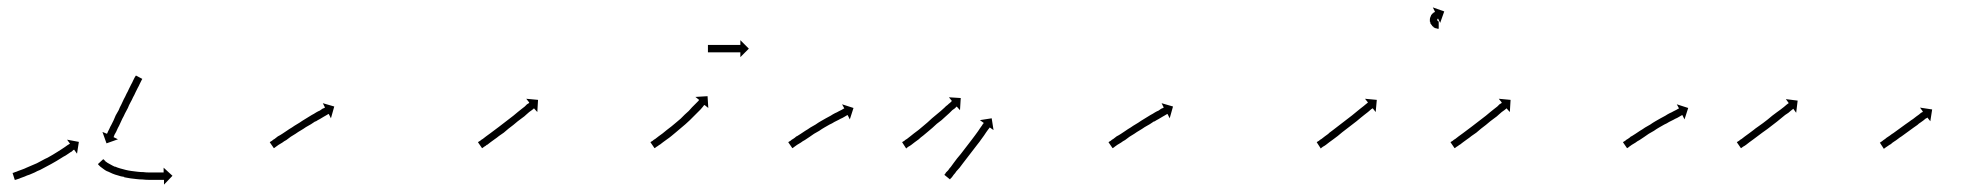

<svg xmlns="http://www.w3.org/2000/svg" viewBox="-20 -468 5365 521"><path d="M16 1Q18 0 21 -1Q21 -1 21 -1Q21 -1 21 -1Q21 -1 21 -1Q21 -1 21 -1Q25 -2 29 -4Q29 -4 29 -4Q29 -4 29 -4Q29 -4 29 -4Q29 -4 29 -4Q34 -6 40 -8Q40 -8 40 -8Q40 -8 40 -8Q40 -8 40 -8Q40 -8 40 -8Q46 -10 52 -13Q52 -13 52 -13Q52 -13 52 -13Q52 -13 52 -13Q52 -13 52 -13Q59 -16 66 -19Q66 -19 66 -19Q66 -19 66 -19Q66 -19 66 -19Q66 -19 66 -19Q73 -22 80 -25Q80 -25 80 -25Q80 -25 80 -25Q80 -25 80 -25Q80 -25 80 -25Q87 -29 95 -33Q95 -33 95 -33Q95 -33 95 -33Q95 -33 95 -33Q95 -33 95 -33Q102 -37 109 -40Q109 -40 109 -40Q109 -40 109 -40Q109 -40 109 -40Q109 -40 109 -40Q116 -44 123 -48Q123 -48 123 -48Q123 -48 123 -48Q123 -48 123 -48Q123 -48 123 -48Q129 -52 136 -56Q136 -56 136 -56Q136 -56 136 -56Q136 -56 136 -56Q136 -56 136 -56Q141 -59 147 -63Q147 -63 147 -63Q147 -63 147 -63Q147 -63 147 -63Q147 -63 147 -63Q152 -66 156 -69Q160 -72 163 -74Q166 -76 168 -77Q169 -78 170 -78L162 -89L194 -83L189 -51L181 -62Q180 -61 179 -61Q177 -59 175 -57Q171 -55 167 -52Q163 -49 158 -46Q158 -46 158 -46Q158 -46 158 -46Q158 -46 158 -46Q158 -46 158 -46Q152 -43 146 -39Q146 -39 146 -39Q146 -39 146 -39Q146 -39 146 -39Q146 -39 146 -39Q140 -35 133 -31Q133 -31 133 -31Q133 -31 133 -31Q133 -31 133 -31Q133 -31 133 -31Q126 -27 119 -23Q119 -23 119 -23Q119 -23 119 -23Q119 -23 119 -23Q119 -23 119 -23Q111 -19 104 -15Q104 -15 104 -15Q104 -15 104 -15Q104 -15 104 -15Q104 -15 104 -15Q96 -11 89 -7Q89 -7 89 -7Q89 -7 89 -7Q89 -7 89 -7Q89 -7 89 -7Q81 -4 74 0Q74 0 74 0Q74 0 74 0Q74 0 74 0Q74 0 74 0Q67 3 60 6Q60 6 60 6Q60 6 60 6Q60 6 60 6Q60 6 60 6Q53 8 47 11Q47 11 47 11Q47 11 47 11Q47 11 47 11Q47 11 47 11Q41 13 36 15Q36 15 36 15Q36 15 36 15Q36 15 36 15Q36 15 36 15Q32 17 28 18Q28 18 28 18Q28 18 28 18Q28 18 28 18Q28 18 28 18Q25 19 22 20Q21 20 20 20L14 1Q15 1 16 1ZM365 -252Q364 -250 363 -248Q361 -244 359 -240Q357 -235 354 -230Q351 -224 348 -218Q345 -211 341 -204Q338 -197 334 -190Q330 -183 327 -175Q323 -168 319 -160Q316 -153 312 -146Q309 -139 306 -133Q303 -126 300 -121Q297 -115 295 -110Q293 -106 291 -103Q290 -100 289 -98Q289 -97 288 -96L300 -90L269 -79L258 -110L270 -105Q270 -106 271 -106Q272 -109 273 -111Q275 -115 277 -119Q279 -124 282 -129Q285 -135 288 -141Q291 -148 294 -155Q298 -162 302 -169Q305 -177 309 -184Q313 -192 316 -199Q320 -206 323 -213Q327 -220 330 -227Q333 -233 336 -239Q339 -244 341 -249Q343 -253 345 -257Q347 -260 348 -262Q348 -262 349 -263L366 -254Q366 -253 365 -252ZM262 -35Q262 -35 262 -35Q262 -35 262 -35Q262 -35 262 -35Q262 -35 262 -35Q263 -33 266 -31Q266 -31 265.5 -31Q265 -31 265 -31Q265 -31 265 -31Q265 -31 265 -31Q268 -29 272 -26Q272 -26 272 -26Q272 -26 272 -26Q272 -26 272 -26Q272 -26 272 -26Q276 -24 281 -21Q281 -21 281 -21Q281 -21 281 -21Q281 -21 281 -21Q281 -21 281 -21Q286 -18 293 -15Q293 -15 292.5 -15Q292 -15 292 -15Q292 -15 292 -15.5Q292 -16 292 -16Q299 -13 306 -11Q306 -11 306 -11Q306 -11 306 -11Q306 -11 306 -11Q306 -11 306 -11Q313 -9 321 -7Q321 -7 321 -7Q321 -7 321 -7Q321 -7 321 -7Q321 -7 321 -7Q329 -5 337 -4Q337 -4 337 -4Q337 -4 337 -4Q337 -4 337 -4Q337 -4 337 -4Q345 -3 353 -2Q353 -2 353 -2Q353 -2 353 -2Q353 -2 353 -2Q353 -2 353 -2Q361 -1 369 -1Q369 -1 369 -1Q369 -1 369 -1Q369 -1 369 -1Q369 -1 369 -1Q376 0 384 0Q384 0 384 0Q384 0 383 0Q383 0 383 0Q383 0 383 0Q390 0 397 0Q397 0 397 0Q397 0 397 0Q397 0 397 0Q397 0 397 0Q403 0 408 0Q408 0 408 0Q408 0 408 0Q408 0 408 0Q408 0 408 0Q413 0 417 0Q420 0 422 0Q423 0 424 0V-13L448 9L425 33V20Q424 20 423 20Q420 20 417 20Q413 20 408 20Q408 20 408 20Q408 20 408 20Q408 20 408 20Q408 20 408 20Q403 20 397 20Q397 20 397 20Q397 20 397 20Q397 20 396.5 20Q396 20 396 20Q390 20 383 20Q383 20 383 20Q383 20 383 20Q383 20 383 20Q383 20 383 20Q375 20 367 19Q367 19 367 19Q367 19 367 19Q367 19 367 19Q367 19 367 19Q359 19 351 18Q351 18 351 18Q351 18 351 18Q351 18 351 18Q351 18 351 18Q342 17 334 16Q334 16 334 16Q334 16 334 16Q334 16 334 16Q334 16 334 16Q325 14 317 13Q317 13 317 13Q317 13 317 13Q317 13 317 12.5Q317 12 317 12Q308 11 300 8Q300 8 300 8Q300 8 300 8Q300 8 300 8Q300 8 300 8Q292 6 285 3Q285 3 285 3Q285 3 285 3Q285 3 285 3Q285 3 285 3Q278 0 272 -3Q272 -3 272 -3Q272 -3 271 -3Q271 -3 271 -3Q271 -3 271 -3Q265 -6 260 -10Q260 -10 260 -10Q260 -10 260 -10Q260 -10 260 -10Q260 -10 260 -10Q256 -13 252 -16Q252 -16 252 -16Q252 -16 252 -16Q252 -16 252 -16Q252 -16 252 -16Q249 -19 247 -21Q247 -21 247 -21Q247 -21 247 -21Q247 -21 247 -21Q247 -21 247 -21Q246 -22 246 -23L260 -36Q261 -35 262 -35Z M713 -83Q715 -84 718 -86Q721 -89 725 -91Q729 -94 734 -98Q740 -101 746 -105Q752 -109 758 -113Q765 -118 772 -122Q779 -127 786 -131Q793 -135 800 -140Q807 -144 813 -148Q820 -152 826 -156Q832 -159 838 -163Q843 -166 848 -168Q852 -171 855 -173Q858 -174 860 -175Q861 -176 862 -176L856 -188L887 -179L878 -147L872 -159Q871 -158 870 -158Q868 -157 865 -155Q862 -153 858 -151Q853 -148 848 -145Q842 -142 836 -138V-139Q830 -135 824 -131Q817 -127 810 -123Q803 -118 796 -114Q789 -110 782 -105Q776 -101 769 -97Q763 -92 757 -88Q751 -85 746 -81Q741 -78 736 -75Q732 -72 729 -70Q727 -68 725 -67Q724 -66 723 -66L712 -82Q712 -82 713 -83Z M1278 -83Q1280 -84 1283 -86Q1286 -89 1290 -91Q1294 -94 1299 -98Q1304 -102 1310 -106Q1316 -110 1322 -115Q1328 -119 1334 -124Q1341 -129 1347 -134Q1354 -139 1360 -144Q1367 -149 1373 -154Q1379 -159 1385 -164Q1390 -168 1395 -172Q1400 -176 1404 -179Q1407 -182 1410 -185Q1413 -187 1415 -188Q1416 -189 1416 -190L1408 -200L1440 -197L1438 -164L1429 -174Q1428 -174 1428 -173Q1426 -171 1423 -169Q1420 -167 1416 -164Q1412 -160 1408 -157Q1403 -152 1397 -148Q1391 -144 1385 -139Q1379 -134 1373 -129Q1366 -124 1360 -119Q1353 -113 1347 -108Q1340 -103 1334 -99Q1328 -94 1322 -90Q1316 -86 1311 -82Q1306 -78 1302 -75H1301Q1298 -72 1294 -70Q1292 -68 1290 -67Q1289 -66 1288 -66L1277 -82Q1277 -82 1278 -83Z M1746 -83Q1748 -84 1751 -86Q1754 -89 1758 -91Q1762 -94 1767 -98Q1772 -102 1778 -106Q1778 -106 1778 -106Q1778 -106 1778 -106Q1778 -106 1778 -106Q1778 -106 1778 -106Q1783 -110 1789 -115Q1789 -115 1789 -115Q1789 -115 1789 -115Q1789 -115 1789 -115Q1789 -115 1789 -115Q1796 -120 1802 -125Q1802 -125 1802 -125Q1802 -125 1802 -125Q1802 -125 1802 -125Q1802 -125 1802 -125Q1808 -130 1814 -135Q1814 -135 1814 -135Q1814 -135 1814 -135Q1814 -135 1814 -135Q1814 -135 1814 -135Q1821 -141 1827 -146Q1827 -146 1827 -146Q1827 -146 1827 -146Q1827 -146 1827 -146Q1827 -146 1827 -146Q1833 -152 1838 -157Q1838 -157 1838 -157Q1838 -157 1838 -157Q1838 -157 1838 -157Q1838 -157 1838 -157Q1844 -162 1849 -167Q1849 -167 1849 -167Q1849 -167 1849 -167Q1849 -167 1849 -167Q1849 -167 1849 -167Q1854 -172 1858 -177Q1858 -177 1858 -177Q1858 -177 1858 -177Q1858 -177 1858 -177Q1858 -177 1858 -177Q1862 -181 1866 -185Q1869 -188 1872 -191Q1874 -193 1876 -195Q1876 -196 1877 -197L1867 -205L1900 -207L1902 -175L1892 -183Q1891 -183 1890 -182Q1889 -180 1887 -178Q1884 -175 1881 -171Q1877 -167 1873 -163Q1873 -163 1873 -163Q1873 -163 1873 -163Q1873 -163 1873 -163Q1873 -163 1873 -163Q1868 -158 1863 -153Q1863 -153 1863 -153Q1863 -153 1863 -153Q1863 -153 1863 -153Q1863 -153 1863 -153Q1858 -148 1852 -142Q1852 -142 1852 -142Q1852 -142 1852 -142Q1852 -142 1852 -142Q1852 -142 1852 -142Q1846 -137 1840 -131Q1840 -131 1840 -131Q1840 -131 1840 -131Q1840 -131 1840 -131Q1840 -131 1840 -131Q1834 -126 1827 -120Q1827 -120 1827 -120Q1827 -120 1827 -120Q1827 -120 1827 -120Q1827 -120 1827 -120Q1821 -115 1814 -109Q1814 -109 1814 -109Q1814 -109 1814 -109Q1814 -109 1814 -109Q1814 -109 1814 -109Q1808 -104 1802 -99Q1802 -99 1802 -99Q1802 -99 1802 -99Q1802 -99 1802 -99Q1802 -99 1802 -99Q1796 -94 1790 -90Q1790 -90 1790 -90Q1790 -90 1790 -90Q1790 -90 1790 -90Q1790 -90 1790 -90Q1784 -86 1779 -82Q1774 -78 1770 -75H1769Q1766 -72 1762 -70Q1760 -68 1758 -67Q1757 -66 1756 -66L1745 -82Q1745 -82 1746 -83ZM1902 -346Q1903 -346 1903.5 -346Q1904 -346 1905 -346Q1906 -346 1907 -346Q1908 -346 1909 -346Q1910 -346 1911.5 -346Q1913 -346 1915 -346Q1916 -346 1918 -346Q1920 -346 1921 -346Q1923 -346 1925 -346Q1927 -346 1929 -346Q1931 -346 1933 -346Q1935 -346 1937 -346Q1939 -346 1941 -346Q1943 -346 1945 -346Q1947 -346 1949 -346Q1951 -346 1953 -346Q1955 -346 1957 -346Q1959 -346 1961 -346Q1963 -346 1964.5 -346Q1966 -346 1968 -346Q1970 -346 1971.5 -346Q1973 -346 1975 -346Q1976 -346 1977.5 -346Q1979 -346 1980 -346Q1982 -346 1983 -346Q1984 -346 1985 -346Q1985 -346 1986 -346Q1987 -346 1988 -346Q1988 -346 1988 -346Q1988 -346 1989 -346V-359L2012 -336L1989 -313V-326Q1988 -326 1988 -326Q1988 -326 1988 -326Q1987 -326 1986 -326Q1985 -326 1985 -326Q1984 -326 1983 -326Q1982 -326 1980 -326Q1979 -326 1977.5 -326Q1976 -326 1975 -326Q1973 -326 1971.5 -326Q1970 -326 1968 -326Q1966 -326 1964.5 -326Q1963 -326 1961 -326Q1959 -326 1957 -326Q1955 -326 1953 -326Q1951 -326 1949 -326Q1947 -326 1945 -326Q1943 -326 1941 -326Q1939 -326 1937 -326Q1935 -326 1933 -326Q1931 -326 1929 -326Q1927 -326 1925 -326Q1923 -326 1921 -326Q1920 -326 1918 -326Q1916 -326 1915 -326Q1913 -326 1911.5 -326Q1910 -326 1909 -326Q1908 -326 1907 -326Q1906 -326 1905 -326Q1904 -326 1903.5 -326Q1903 -326 1902 -326Q1902 -326 1901.5 -326Q1901 -326 1901 -326V-346Q1901 -346 1901.5 -346Q1902 -346 1902 -346Z M2120 -83Q2122 -84 2125 -86Q2128 -89 2132 -91Q2137 -94 2141 -98H2142Q2147 -101 2153 -105Q2159 -109 2165 -113Q2172 -117 2179 -122Q2186 -126 2193 -130Q2200 -135 2207 -139Q2214 -143 2221 -147Q2228 -151 2234 -154Q2240 -158 2246 -161Q2251 -163 2256 -166Q2260 -168 2264 -170Q2267 -172 2269 -173Q2270 -173 2271 -174L2265 -185L2296 -175L2286 -144L2280 -156Q2279 -155 2278 -155Q2276 -154 2273 -152Q2270 -150 2266 -148Q2261 -146 2256 -143Q2250 -140 2244 -137Q2238 -133 2231 -130Q2224 -126 2217 -122Q2210 -118 2203 -113Q2196 -109 2189 -105Q2183 -101 2176 -96Q2170 -92 2164 -88Q2158 -85 2153 -81Q2148 -78 2143 -75Q2139 -72 2136 -70Q2134 -68 2132 -67Q2131 -66 2130 -66L2119 -82Q2119 -82 2120 -83Z M2429 -83Q2431 -84 2434 -86Q2437 -89 2441 -91Q2445 -94 2450 -98Q2450 -98 2450 -98Q2450 -98 2450 -98Q2450 -98 2450 -98Q2450 -98 2450 -98Q2455 -102 2460 -106Q2460 -106 2460 -106Q2460 -106 2460 -106Q2460 -106 2460 -106Q2460 -106 2460 -106Q2466 -111 2472 -115Q2478 -120 2484 -125Q2491 -131 2497 -136Q2503 -141 2509 -147Q2515 -152 2521 -157Q2527 -162 2533 -167Q2537 -171 2543 -176Q2545 -178 2547 -180Q2549 -182 2551 -183Q2555 -187 2558 -189Q2560 -191 2562 -193Q2563 -194 2563 -194L2555 -204L2587 -202L2585 -169L2576 -179Q2576 -179 2575 -178Q2573 -176 2571 -174Q2568 -172 2564 -169Q2562 -167 2560 -165Q2558 -163 2556 -161Q2551 -156 2546 -152Q2540 -147 2535 -142Q2528 -137 2522 -132Q2516 -126 2510 -121Q2503 -115 2497 -110Q2491 -105 2485 -100Q2478 -95 2473 -90Q2473 -90 2473 -90Q2473 -90 2473 -90Q2473 -90 2473 -90Q2473 -90 2473 -90Q2467 -86 2462 -82Q2462 -82 2462 -82Q2462 -82 2462 -82Q2462 -82 2462 -82Q2462 -82 2462 -82Q2457 -78 2453 -75Q2449 -72 2445 -70Q2443 -68 2441 -67Q2440 -66 2439 -65L2428 -82Q2428 -82 2429 -83ZM2544 5Q2545 3 2547 0Q2550 -3 2553 -6Q2556 -11 2560 -15Q2564 -20 2568 -26Q2572 -32 2577 -38Q2582 -44 2587 -50Q2592 -57 2597 -63Q2602 -70 2607 -76Q2612 -83 2617 -89Q2622 -95 2626 -101Q2630 -107 2634 -112Q2634 -112 2634 -112Q2634 -112 2634 -112Q2634 -112 2634 -112Q2634 -112 2634 -112Q2637 -116 2640 -121Q2643 -125 2645 -128Q2647 -131 2648 -133Q2649 -133 2650 -134L2639 -142L2671 -147L2676 -115L2666 -122Q2665 -122 2665 -121Q2663 -119 2661 -116Q2659 -113 2656 -109Q2653 -105 2650 -100Q2650 -100 2650 -100Q2650 -100 2650 -100Q2650 -100 2650 -100Q2650 -100 2650 -100Q2646 -95 2642 -89Q2638 -83 2633 -77Q2628 -71 2623 -64Q2618 -58 2613 -51Q2608 -44 2603 -38Q2598 -31 2593 -25Q2588 -19 2584 -13Q2579 -8 2575 -3Q2572 2 2568 6Q2565 10 2563 13Q2561 15 2559 17Q2558 18 2558 19L2542 6Q2543 6 2544 5Z M2989 -83Q2991 -84 2994 -86Q2997 -89 3001 -91Q3005 -94 3010 -98Q3016 -101 3022 -105Q3028 -109 3034 -113Q3041 -118 3048 -122Q3055 -127 3062 -131Q3069 -135 3076 -140Q3083 -144 3089 -148Q3096 -152 3102 -156Q3108 -159 3114 -163Q3119 -166 3124 -168Q3128 -171 3131 -173Q3134 -174 3136 -175Q3137 -176 3138 -176L3132 -188L3163 -179L3154 -147L3148 -159Q3147 -158 3146 -158Q3144 -157 3141 -155Q3138 -153 3134 -151Q3129 -148 3124 -145Q3118 -142 3112 -138V-139Q3106 -135 3100 -131Q3093 -127 3086 -123Q3079 -118 3072 -114Q3065 -110 3058 -105Q3052 -101 3045 -97Q3039 -92 3033 -88Q3027 -85 3022 -81Q3017 -78 3012 -75Q3008 -72 3005 -70Q3003 -68 3001 -67Q3000 -66 2999 -66L2988 -82Q2988 -82 2989 -83Z M3554 -83Q3556 -84 3559 -86Q3562 -89 3566 -91Q3570 -94 3575 -98Q3580 -102 3586 -106H3585Q3591 -110 3597 -115Q3604 -120 3610 -125Q3617 -130 3623 -135Q3630 -140 3636 -145Q3642 -150 3649 -155Q3655 -160 3660 -164Q3666 -169 3671 -173Q3675 -176 3680 -180Q3683 -183 3686 -185Q3689 -187 3691 -189Q3691 -189 3692 -190L3684 -200L3716 -197L3713 -164L3705 -174Q3704 -174 3703 -173Q3701 -172 3699 -170Q3696 -167 3692 -164Q3688 -161 3683 -157Q3678 -153 3673 -149Q3667 -144 3661 -139Q3655 -134 3648 -129Q3642 -124 3635 -119Q3629 -114 3622 -109Q3616 -104 3610 -99Q3603 -94 3598 -90Q3592 -86 3587 -82Q3582 -78 3578 -75Q3574 -72 3570 -70Q3568 -68 3566 -67Q3565 -66 3564 -65L3553 -82Q3553 -82 3554 -83ZM3883 -390Q3883 -390 3883 -390Q3883 -390 3883 -390Q3883 -390 3883 -390Q3883 -390 3883 -390Q3882 -390 3881 -390Q3881 -390 3881 -390Q3881 -390 3881 -390Q3881 -390 3881 -390Q3881 -390 3881 -390Q3880 -390 3878 -391Q3878 -391 3878 -391Q3878 -391 3878 -391Q3878 -391 3878 -391Q3878 -391 3878 -391Q3876 -391 3874 -392Q3874 -392 3874 -392Q3874 -392 3874 -392Q3874 -392 3874 -392Q3874 -392 3874 -392Q3872 -393 3870 -394Q3870 -394 3870 -394Q3870 -394 3870 -395Q3870 -395 3870 -395Q3870 -395 3870 -395Q3868 -396 3866 -398Q3866 -398 3866 -398Q3866 -398 3866 -398Q3866 -398 3866 -398.5Q3866 -399 3866 -399Q3864 -400 3863 -403Q3863 -403 3863 -403Q3863 -403 3863 -403Q3863 -403 3862.5 -403Q3862 -403 3862 -403Q3861 -406 3861 -408Q3861 -408 3861 -408.5Q3861 -409 3861 -409Q3861 -409 3860.5 -409Q3860 -409 3860 -409Q3860 -412 3860 -414Q3860 -414 3860 -414.5Q3860 -415 3860 -415Q3860 -415 3860 -415Q3860 -415 3860 -415Q3860 -418 3861 -420Q3861 -420 3861 -420Q3861 -420 3861 -420Q3861 -421 3861 -421Q3861 -421 3861 -421Q3862 -423 3863 -425Q3863 -425 3863 -425Q3863 -425 3863 -426Q3863 -426 3863 -426Q3863 -426 3863 -426Q3864 -428 3865 -429Q3865 -429 3865.5 -429Q3866 -429 3866 -430Q3866 -430 3866 -430Q3866 -430 3866 -430Q3867 -431 3868 -432Q3868 -432 3868.5 -432Q3869 -432 3869 -432Q3869 -433 3869 -433Q3869 -433 3869 -433Q3870 -434 3871 -434Q3871 -434 3871 -434Q3871 -434 3871 -434Q3871 -434 3871 -434Q3871 -434 3871 -434Q3872 -435 3873 -435Q3873 -435 3873 -435Q3873 -435 3873 -435Q3873 -435 3873 -435Q3873 -435 3873 -435Q3873 -436 3874 -436L3868 -448L3899 -437L3888 -406L3882 -418Q3882 -418 3882 -418Q3882 -418 3882 -418Q3882 -418 3882 -418Q3882 -418 3882 -418Q3882 -418 3882 -418Q3882 -418 3882 -417Q3882 -417 3882 -417Q3882 -417 3882 -417Q3882 -417 3882 -417.5Q3882 -418 3882 -418Q3882 -417 3881 -417Q3881 -417 3881 -417Q3881 -417 3881 -417Q3881 -417 3881.5 -417Q3882 -417 3882 -417Q3881 -417 3881 -416Q3881 -416 3881 -416.5Q3881 -417 3881 -417Q3881 -417 3881 -417Q3881 -417 3881 -417Q3881 -416 3880 -416Q3880 -416 3880 -416Q3880 -416 3880 -416Q3881 -416 3881 -416Q3881 -416 3881 -416Q3880 -416 3880 -415Q3880 -415 3880 -415Q3880 -415 3880 -415Q3880 -415 3880 -415.5Q3880 -416 3880 -416Q3880 -415 3880 -414Q3880 -414 3880 -414Q3880 -414 3880 -414Q3880 -414 3880 -414.5Q3880 -415 3880 -415Q3880 -414 3880 -413Q3880 -413 3880 -413Q3880 -413 3880 -413Q3880 -413 3880 -413Q3880 -413 3880 -413Q3880 -413 3881 -412Q3881 -412 3880.5 -412Q3880 -412 3880 -412Q3880 -412 3880 -412.5Q3880 -413 3880 -413Q3881 -412 3881 -411Q3881 -411 3881 -411Q3881 -411 3881 -411Q3881 -411 3881 -411.5Q3881 -412 3881 -412Q3881 -411 3882 -411Q3882 -411 3882 -411Q3882 -411 3882 -411Q3882 -411 3881.5 -411Q3881 -411 3881 -411Q3882 -411 3883 -410Q3883 -410 3882.5 -410Q3882 -410 3882 -410Q3882 -410 3882 -410Q3882 -410 3882 -410Q3883 -410 3883 -410Q3883 -410 3883 -410Q3883 -410 3883 -410Q3883 -410 3883 -410Q3883 -410 3883 -410Q3883 -410 3884 -410Q3884 -410 3884 -410Q3884 -410 3883 -410Q3883 -410 3883 -410Q3883 -410 3883 -410Q3884 -410 3884 -410Q3884 -410 3884 -410Q3884 -410 3884 -410Q3884 -410 3884 -410Q3884 -410 3884 -410Q3884 -410 3884 -410V-390Q3884 -390 3883 -390Z M3917 -83Q3919 -84 3922 -86Q3925 -89 3929 -91Q3933 -94 3938 -98Q3943 -102 3949 -106Q3955 -110 3961 -115Q3967 -119 3973 -124Q3980 -129 3986 -134Q3993 -139 3999 -144Q4006 -149 4012 -154Q4018 -159 4024 -164Q4029 -168 4034 -172Q4039 -176 4043 -179Q4046 -182 4049 -185Q4052 -187 4054 -188Q4055 -189 4055 -190L4047 -200L4079 -197L4077 -164L4068 -174Q4067 -174 4067 -173Q4065 -171 4062 -169Q4059 -167 4055 -164Q4051 -160 4047 -157Q4042 -152 4036 -148Q4030 -144 4024 -139Q4018 -134 4012 -129Q4005 -124 3999 -119Q3992 -113 3986 -108Q3979 -103 3973 -99Q3967 -94 3961 -90Q3955 -86 3950 -82Q3945 -78 3941 -75H3940Q3937 -72 3933 -70Q3931 -68 3929 -67Q3928 -66 3927 -66L3916 -82Q3916 -82 3917 -83Z M4385 -83Q4387 -84 4390 -86Q4393 -89 4397 -91Q4402 -94 4406 -98H4407Q4412 -101 4418 -105Q4424 -109 4430 -113Q4437 -117 4444 -122Q4451 -126 4458 -130Q4465 -135 4472 -139Q4479 -143 4486 -147Q4493 -151 4499 -154Q4505 -158 4511 -161Q4516 -163 4521 -166Q4525 -168 4529 -170Q4532 -172 4534 -173Q4535 -173 4536 -174L4530 -185L4561 -175L4551 -144L4545 -156Q4544 -155 4543 -155Q4541 -154 4538 -152Q4535 -150 4531 -148Q4526 -146 4521 -143Q4515 -140 4509 -137Q4503 -133 4496 -130Q4489 -126 4482 -122Q4475 -118 4468 -113Q4461 -109 4454 -105Q4448 -101 4441 -96Q4435 -92 4429 -88Q4423 -85 4418 -81Q4413 -78 4408 -75Q4404 -72 4401 -70Q4399 -68 4397 -67Q4396 -66 4395 -66L4384 -82Q4384 -82 4385 -83Z M4694 -83Q4696 -84 4699 -86Q4702 -89 4706 -91Q4710 -94 4715 -98Q4720 -102 4726 -106Q4731 -110 4738 -115Q4744 -120 4750 -124Q4757 -129 4764 -134Q4770 -139 4777 -144Q4783 -149 4789 -154Q4795 -159 4801 -163Q4807 -167 4812 -171Q4817 -175 4821 -178Q4824 -181 4828 -184Q4830 -186 4832 -187Q4833 -188 4834 -188L4826 -199L4858 -195L4854 -162L4846 -173Q4845 -172 4844 -171Q4842 -170 4840 -168Q4837 -165 4833 -162Q4829 -159 4824 -156Q4819 -152 4813 -147Q4808 -143 4802 -138Q4795 -133 4789 -128Q4782 -123 4776 -118Q4769 -113 4762 -108Q4756 -104 4750 -99Q4743 -94 4738 -90Q4732 -86 4727 -82Q4722 -78 4718 -75Q4714 -72 4710 -70Q4708 -68 4706 -67Q4705 -66 4704 -66L4693 -82Q4693 -82 4694 -83Z M5082 -81Q5083 -83 5086 -84Q5088 -86 5091 -88Q5096 -91 5099 -94Q5104 -97 5108 -100Q5113 -104 5118 -107Q5123 -111 5129 -115Q5134 -119 5140 -123Q5145 -127 5151 -131Q5156 -134 5161 -138Q5166 -142 5171 -145Q5176 -149 5180 -152Q5184 -155 5187 -157Q5190 -160 5193 -162Q5195 -163 5197 -164Q5197 -165 5198 -165L5190 -176L5223 -171L5218 -139L5210 -149Q5209 -149 5209 -148Q5207 -147 5205 -146Q5202 -144 5199 -141Q5196 -139 5192 -136Q5187 -133 5183 -129Q5178 -126 5173 -122Q5168 -118 5162 -114Q5157 -110 5151 -106Q5146 -102 5140 -98Q5135 -95 5130 -91Q5125 -87 5120 -84Q5115 -81 5111 -77Q5107 -75 5103 -72Q5100 -70 5097 -68Q5095 -66 5093 -65Q5093 -65 5092 -64L5081 -81Q5081 -81 5082 -81Z"/></svg>

Font: FRB American Cursive Just Arrows Thin
Style: Italic
Weight: 100
Italic angle: -25°
Version: Version 2.0;Modular Font Editor K font №1